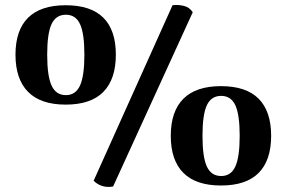

<svg xmlns="http://www.w3.org/2000/svg" viewBox="-20 -733 1148 769"><path d="M243 -314Q143 -314 92.5 -365Q42 -416 42 -514Q42 -612 92.5 -662Q143 -712 243 -712Q344 -712 394 -662Q444 -612 444 -514Q444 -416 394 -365Q344 -314 243 -314ZM244 -352Q283 -352 300.5 -390.5Q318 -429 318 -514Q318 -599 300.5 -636.5Q283 -674 244 -674Q204 -674 186.5 -636.5Q169 -599 169 -514Q169 -429 186.5 -390.5Q204 -352 244 -352ZM671 -712Q693 -715 716 -709.5Q739 -704 752 -684L433 14Q387 22 355 -9ZM865 10Q765 10 714.5 -40.5Q664 -91 664 -189Q664 -287 714.5 -337.5Q765 -388 865 -388Q966 -388 1016 -337.5Q1066 -287 1066 -189Q1066 -91 1016 -40.5Q966 10 865 10ZM866 -28Q905 -28 922.5 -66Q940 -104 940 -189Q940 -274 922.5 -311.5Q905 -349 866 -349Q826 -349 808.5 -311.5Q791 -274 791 -189Q791 -104 808.5 -66Q826 -28 866 -28Z"/></svg>

Font: Arima Thin
Style: Bold
Weight: 700
Version: Version 1.100